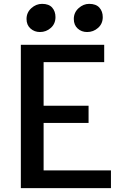

<svg xmlns="http://www.w3.org/2000/svg" viewBox="-20 -975 631 995"><path d="M88 0V-743H520V-653H206V-427H439V-338H206V-92H555V0ZM187 -809Q158.5 -809 138 -827.2Q117.5 -845.5 117.5 -876.5Q117.5 -910 142.2 -932.5Q167 -955 198 -955Q233.5 -955 250.5 -935.5Q267.5 -916 267.5 -886.5Q267.5 -852 243.5 -830.5Q219.5 -809 187 -809ZM431.5 -809Q402.5 -809 382.5 -827.2Q362.5 -845.5 362.5 -876.5Q362.5 -910 387.2 -932.5Q412 -955 442 -955Q477.5 -955 495 -935.5Q512.5 -916 512.5 -886.5Q512.5 -852 488.2 -830.5Q464 -809 431.5 -809Z"/></svg>

Font: Tracken
Style: Regular
Weight: 400
Designer: Eben Sorkin
Foundry: Eben Sorkin
Version: Version 2.001